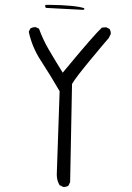

<svg xmlns="http://www.w3.org/2000/svg" viewBox="-20 -782 540 786"><path d="M170.9 -749.5 319.8 -741.7Q322.8 -741.7 325.2 -744.1L324.7 -748.5Q288.1 -760.7 181.6 -762.2H167.5L164.6 -759.3L166 -751.5ZM240.7 -16.6Q252.4 -16.6 260.3 -22L267.1 -36.6L274.9 -438.5L276.9 -441.4Q291 -465.3 346.4 -532.5Q401.9 -599.6 425.3 -626.5L433.1 -642.1Q433.6 -643.6 433.6 -644.5Q433.6 -655.8 428.2 -663.6L414.6 -670.4L397 -668.9Q362.3 -636.2 248.5 -498.5L236.8 -484.4Q201.7 -541 178.5 -581.1Q155.3 -621.1 139.6 -664.6L127.4 -670.4Q126 -670.9 125 -670.9Q112.8 -670.9 104 -665L97.7 -652.3Q111.3 -588.4 147.9 -532.7Q187 -472.7 224.1 -408.7Q212.4 -68.4 212.4 -67.4Q212.4 -42.5 224.1 -23.9L237.8 -17.1Q239.3 -16.6 240.7 -16.6Z"/></svg>

Font: NaikaiFont
Style: ExtraLight
Weight: 200
Version: Version 1.89